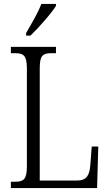

<svg xmlns="http://www.w3.org/2000/svg" viewBox="-20 -951 554 971"><path d="M112 -784V-771H134C178 -813 242 -886 263 -921V-931H189C172 -886 141 -834 112 -784ZM35 0H471L477 -210H444L437 -119C433 -66 420 -38 369 -38H181V-606C181 -672 197 -682 242 -682H263V-714H35V-682H55C98 -682 116 -672 116 -604V-110C116 -42 98 -32 56 -32H35Z"/></svg>

Font: Noto Serif Georgian Condensed Light
Style: Regular
Weight: 300
Width: 3
Designer: Monotype Design Team, Akaki Razmadze
Foundry: Google LLC
Version: Version 2.003